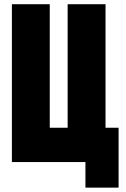

<svg xmlns="http://www.w3.org/2000/svg" viewBox="-20 -752 587 891"><path d="M35.2 -732.4H210.9V-159.2H293.9V-732.4H469.7V-159.2H530.3V118.7H376.5V0H35.2Z"/></svg>

Font: Anton
Style: Regular
Weight: 400
Designer: Vernon Adams, Tural Alisoy
Foundry: Vernon Adams
Version: Version 2.300